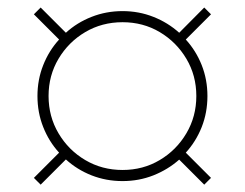

<svg xmlns="http://www.w3.org/2000/svg" viewBox="-20 -585 650 510"><path d="M88 -94.5 155 -161.5Q184.5 -134.5 223.2 -119.2Q262 -104 305.5 -104Q349 -104 387.5 -119.2Q426 -134.5 456 -161L522.5 -94.5L540.5 -112.5L473.5 -179.5Q500.5 -209 515.8 -247.5Q531 -286 531 -330Q531 -373.5 515.8 -412Q500.5 -450.5 473.5 -480L540.5 -547L522.5 -565L456 -498Q426 -525 387.5 -540.2Q349 -555.5 305.5 -555.5Q262 -555.5 223.2 -540.2Q184.5 -525 155 -498L88 -565L70 -547L137 -480Q110 -450.5 94.8 -412Q79.5 -373.5 79.5 -330Q79.5 -286 94.8 -247.5Q110 -209 137 -179.5L70 -112.5ZM305.5 -133.5Q251 -133.5 206.5 -159.8Q162 -186 135.5 -230.8Q109 -275.5 109 -330Q109 -384.5 135.5 -429Q162 -473.5 206.5 -499.8Q251 -526 305.5 -526Q360 -526 404.2 -499.8Q448.5 -473.5 475 -429Q501.5 -384.5 501.5 -330Q501.5 -275.5 475 -230.8Q448.5 -186 404.2 -159.8Q360 -133.5 305.5 -133.5Z"/></svg>

Font: Spartan ExtraLight
Style: Regular
Weight: 200
Designer: Matt Bailey, Mirko Velimirovic
Foundry: Matt Bailey
Version: Version 1.003; ttfautohint (v1.8.3)